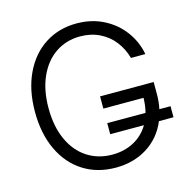

<svg xmlns="http://www.w3.org/2000/svg" viewBox="-107 -820 917 933"><g transform="rotate(-15 352.0 -353.5)"><path d="M696.3 -154.3H623Q590.8 -76.7 522.2 -33.4Q453.6 9.8 363.3 9.8Q270.5 9.8 200.2 -34.9Q129.9 -79.6 91.3 -161.9Q52.7 -244.1 52.7 -353.5Q52.7 -462.9 91.6 -545.2Q130.4 -627.4 199.7 -672.1Q269 -716.8 358.4 -716.8Q433.1 -716.8 493.7 -686Q554.2 -655.3 593 -602.8Q631.8 -550.3 643.6 -486.3H571.3Q558.1 -533.7 529.3 -571Q500.5 -608.4 456.8 -629.9Q413.1 -651.4 358.4 -651.4Q290 -651.4 236.3 -615.7Q182.6 -580.1 151.9 -512.9Q121.1 -445.8 121.1 -353.5Q121.1 -261.7 151.9 -194.3Q182.6 -127 237.5 -91.3Q292.5 -55.7 363.3 -55.7Q423.8 -55.7 471.7 -81.3Q519.5 -106.9 547.4 -154.3H377.9V-210H570.3Q579.1 -241.7 580.1 -283.2H377.9V-344.7H647.5V-284.2Q647.5 -245.1 640.1 -210H696.3Z"/></g></svg>

Font: Pretendard Light
Style: Regular
Weight: 300
Designer: Base glyphs from Inter by Rasmus Andersson; Hangeul glyphs from Noto Sans CJK(Source Han Sans) by Jang Soo-young and Kan
Foundry: Kil Hyung-jin
Version: Version 1.309